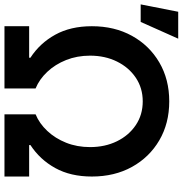

<svg xmlns="http://www.w3.org/2000/svg" viewBox="-16 -818 817 859"><g transform="rotate(90 392.5 -388.5)"><path d="M80.3 0V-110.4H221.2V-116.1Q156.2 -158.4 118.3 -227.1Q80.3 -295.8 80.3 -391Q80.3 -492.5 123.4 -570.5Q166.5 -648.4 242.4 -692.8Q318.2 -737.2 416.5 -737.2Q514.9 -737.2 590.7 -692.8Q666.5 -648.4 709.7 -570.5Q752.8 -492.5 752.8 -391Q752.8 -295.8 714.8 -227.1Q676.8 -158.4 611.9 -116.1V-110.4H752.8V0H474.4V-139.2Q515.6 -156.2 548.8 -191.6Q582 -226.9 601.6 -275.9Q621.1 -324.9 621.1 -382.8Q621.1 -449.9 595 -503.2Q568.9 -556.5 522.7 -587.5Q476.6 -618.6 416.5 -618.6Q356.9 -618.6 310.7 -587.5Q264.6 -556.5 238.3 -503.2Q212 -449.9 212 -382.8Q212 -324.9 231.5 -275.9Q251.1 -226.9 284.3 -191.6Q317.5 -156.2 358.7 -139.2V0ZM-17.4 -609.4 15.6 -777.3H136L61.1 -609.4Z"/></g></svg>

Font: Inter Zeller Semi Bold
Style: Regular
Weight: 600
Designer: Rasmus Andersson; Joe Bland
Foundry: zeller
Version: Version 3.015;git-dec3a8cb1